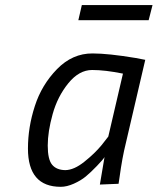

<svg xmlns="http://www.w3.org/2000/svg" viewBox="-20 -718 614 748"><path d="M285.2 -639.2 298.8 -698.2H574.2L559.1 -639.2ZM234.4 -55.2Q268.6 -55.7 308.6 -87.9Q349.1 -120.1 376 -152.8L401.9 -186L459 -431.2Q389.6 -445.3 338.9 -445.3Q288.1 -445.3 246.1 -393.6Q204.1 -341.8 185.1 -273.4Q166 -205.1 166 -150.9Q166 -96.7 183.1 -76.2Q200.2 -55.7 234.4 -55.2ZM216.8 9.8Q88.9 9.8 88.9 -139.2Q88.9 -222.2 115.7 -304.7Q142.1 -387.2 202.1 -448.7Q262.2 -510.3 340.8 -509.8Q401.9 -509.8 507.8 -492.2L545.9 -484.9L470.2 -160.2Q456.1 -104 445.8 -27.8L441.9 -2L369.1 1Q383.3 -85 387.2 -106Q381.8 -96.7 357.4 -71.3Q333 -45.9 314 -30.3Q294.9 -14.6 267.6 -2.4Q240.2 9.8 216.8 9.8Z"/></svg>

Font: TitilliumWeb-Italic
Style: Italic
Weight: 400
Italic angle: -13°
Version: Version 1.001;PS 57.000;hotconv 1.0.70;makeotf.lib2.5.55311